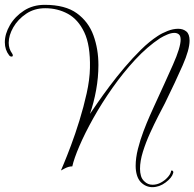

<svg xmlns="http://www.w3.org/2000/svg" viewBox="-207 -686 804 794"><path d="M423 88Q410 88 398 83Q386 78 375 67Q364 55 359 37.5Q354 20 354 0Q354 -33 363.5 -70.5Q373 -108 386.5 -143.5Q400 -179 412 -206Q424 -233 430 -246Q477 -348 508.5 -419Q540 -490 540 -522Q540 -538 532.5 -544Q525 -550 514 -550Q501 -550 484.5 -543Q468 -536 455 -528Q402 -493 352 -439Q302 -385 258 -322.5Q214 -260 179 -197.5Q144 -135 121.5 -82.5Q99 -30 92 2Q77 2 61 10.5Q45 19 45 19Q45 19 57 -9.5Q69 -38 86.5 -84.5Q104 -131 121.5 -187.5Q139 -244 151.5 -300.5Q164 -357 165 -405Q167 -499 141.5 -552.5Q116 -606 73.5 -629Q31 -652 -20 -652Q-65 -652 -99 -629Q-133 -606 -152 -573Q-171 -540 -171 -509Q-171 -484 -157 -465Q-154 -461 -154 -457Q-154 -452 -159 -452Q-165 -452 -169 -457Q-187 -480 -187 -511Q-187 -546 -166 -582Q-145 -618 -108 -642Q-71 -666 -22 -666Q63 -666 111 -631Q159 -596 179.5 -539.5Q200 -483 200 -417Q200 -366 190.5 -313.5Q181 -261 165 -215Q176 -231 197 -261.5Q218 -292 246.5 -330Q275 -368 308 -407Q341 -446 376 -480.5Q411 -515 445 -537Q463 -549 486 -558Q509 -567 530 -567Q550 -567 563.5 -556Q577 -545 577 -518Q577 -481 548.5 -416Q520 -351 475 -259Q465 -240 448 -207Q431 -174 413.5 -135.5Q396 -97 384 -58.5Q372 -20 372 12Q372 28 376 41.5Q380 55 390 64Q404 78 424 78Q442 78 458.5 69Q475 60 486.5 47Q498 34 500 24Q500 19 504 19Q506 19 508.5 22Q511 25 509 30Q504 49 478 68.5Q452 88 423 88Z"/></svg>

Font: Gwendolyn
Style: Regular
Weight: 400
Designer: Robert E. Leuschke
Foundry: Robert E. Leuschke
Version: Version 1.010; ttfautohint (v1.8.3)